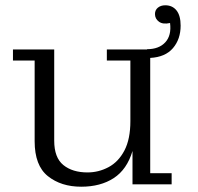

<svg xmlns="http://www.w3.org/2000/svg" viewBox="-20 -697 748 726"><path d="M287 9Q211 9 161 -31Q111 -71 111 -163V-468H29V-510H185V-165Q185 -101 219.5 -73Q254 -45 311 -45Q353 -45 390.5 -65Q428 -85 450.5 -128Q473 -171 473 -239V-468H384V-510H536V-511Q581 -511 605 -537Q629 -563 623 -610Q596 -604 581 -615Q566 -626 566 -644Q566 -659 577 -668Q588 -677 605 -677Q632 -677 647.5 -657.5Q663 -638 663 -600Q663 -549 634 -515Q605 -481 548 -478V-42H629V0H481V-126Q460 -56 410 -23.5Q360 9 287 9Z"/></svg>

Font: Montagu Slab 16pt Light
Style: Regular
Weight: 300
Designer: Florian Karsten
Foundry: Florian Karsten
Version: Version 1.000; ttfautohint (v1.8.3)